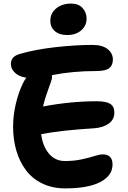

<svg xmlns="http://www.w3.org/2000/svg" viewBox="-20 -1001 718 1073"><path d="M355 -805.2Q311 -805.2 286.1 -827.4Q261.2 -849.6 261.2 -884.8Q261.2 -926.8 293.9 -953.9Q326.7 -981 377.9 -981Q418.9 -981 441.4 -956.1Q463.9 -931.2 463.9 -897Q463.9 -857.4 433.8 -831.3Q403.8 -805.2 355 -805.2ZM344.2 51.8Q272.9 51.8 216.8 24.7Q160.6 -2.4 125.2 -49.6Q89.8 -96.7 71.5 -158.7Q53.2 -220.7 53.2 -293Q53.2 -355 68.1 -419.7Q83 -484.4 109.9 -539.1Q117.7 -554.2 127 -566.9Q86.9 -572.3 64 -594Q41 -615.7 41 -642.1Q41 -663.1 51.3 -676.5Q61.5 -689.9 85.9 -698.2Q175.8 -724.6 289.3 -737.3Q402.8 -750 497.1 -750Q552.2 -750 581.5 -726.6Q610.8 -703.1 610.8 -668Q610.8 -636.2 590.3 -620.1Q569.8 -604 517.1 -604Q386.7 -604 270 -581.1Q271.5 -572.3 270 -561Q267.1 -548.8 248 -496.8Q229 -444.8 220.2 -405.8Q373.5 -435.1 521 -435.1Q573.7 -435.1 596.4 -420.4Q619.1 -405.8 619.1 -372.1Q619.1 -333 588.1 -310.5Q557.1 -288.1 506.8 -284.2Q317.4 -272.5 210 -251Q218.8 -183.1 253.7 -142.1Q288.6 -101.1 342.8 -101.1Q393.6 -101.1 436.3 -110.4Q479 -119.6 507.8 -128.9Q536.6 -138.2 553.2 -138.2Q608.9 -138.2 608.9 -82Q608.9 -19.5 540.8 16.1Q472.7 51.8 344.2 51.8Z"/></svg>

Font: Shantell Sans Irregular
Style: Bold
Weight: 700
Designer: Stephen Nixon, Anya Danilova, Shantell Martin
Foundry: Arrow Type
Version: Version 1.006;[9816181b4]